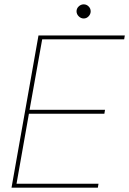

<svg xmlns="http://www.w3.org/2000/svg" viewBox="-20 -863 594 883"><path d="M33 0 157 -700H554L551 -682H174L116 -358H463L460 -340H113L56 -18H433L430 0ZM365 -778Q352 -778 342 -788Q332 -798 332 -811Q332 -824 342 -833.5Q352 -843 365 -843Q378 -843 387.5 -833.5Q397 -824 397 -811Q397 -798 387.5 -788Q378 -778 365 -778Z"/></svg>

Font: DM Sans 11pt Thin
Style: Italic
Weight: 250
Italic angle: -10°
Version: Version 4.004;gftools[0.9.30]